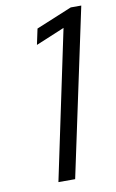

<svg xmlns="http://www.w3.org/2000/svg" viewBox="-82 -745 479 791"><g transform="rotate(-10 158.0 -350.0)"><path d="M316 -700 167 0H97L228 -622L108 -572L122 -638L272 -700Z"/></g></svg>

Font: Red Hat Text
Style: Italic
Weight: 400
Italic angle: -12°
Designer: Pentagram / MCKL
Foundry: Pentagram / MCKL
Version: Version 1.005; Red Hat Text Italic